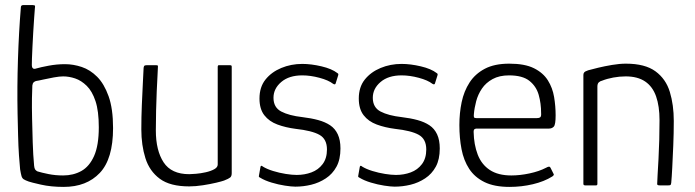

<svg xmlns="http://www.w3.org/2000/svg" viewBox="-20 -728 2729 754"><path d="M230 6Q180 6 140.5 -3Q101 -12 93 -15Q79 -20 73 -24Q67 -28 64.5 -36.5Q62 -45 59 -63Q57 -81 54.5 -117.5Q52 -154 51 -198Q50 -242 49 -282Q47 -386 50.5 -494.5Q54 -603 62 -700Q62 -703 64 -705.5Q66 -708 71 -708H109Q117 -708 117.5 -704.5Q118 -701 117 -696Q116 -681 114 -655.5Q112 -630 110.5 -601Q109 -572 107.5 -545Q106 -518 105.5 -498.5Q105 -479 105 -473Q105 -463 109.5 -459.5Q114 -456 122 -459Q139 -464 171 -470Q203 -476 235 -476Q268 -476 301 -465Q334 -454 361.5 -426.5Q389 -399 406.5 -350Q424 -301 424 -225Q424 -104 372 -49Q320 6 230 6ZM228 -39Q268 -39 299.5 -56.5Q331 -74 349.5 -115.5Q368 -157 368 -228Q368 -292 355 -331Q342 -370 320.5 -391Q299 -412 275 -420Q251 -428 228 -428Q214 -428 191.5 -424Q169 -420 149.5 -415.5Q130 -411 122 -410Q117 -409 112.5 -405Q108 -401 107 -392Q106 -377 105.5 -342.5Q105 -308 106 -262.5Q107 -217 108.5 -168.5Q110 -120 114 -77Q115 -67 118 -62.5Q121 -58 127 -55Q143 -50 170 -44.5Q197 -39 228 -39Z M723 4Q648 4 607.5 -26Q567 -56 551 -107Q535 -158 535 -220Q535 -268 537 -315.5Q539 -363 541 -402Q543 -441 544 -462Q545 -469 548 -470.5Q551 -472 558 -472H590Q597 -472 599 -471Q601 -470 600 -462Q600 -455 598.5 -430Q597 -405 595.5 -369.5Q594 -334 593 -293.5Q592 -253 592 -216Q592 -137 622.5 -90.5Q653 -44 723 -44Q731 -44 749.5 -45.5Q768 -47 788 -51.5Q808 -56 821.5 -63.5Q835 -71 835 -82V-465Q835 -468 836 -470Q837 -472 839 -472H884Q886 -472 888 -471Q890 -470 890 -466V-48Q890 -36 884 -31Q878 -26 860 -19Q852 -16 829 -10.5Q806 -5 777 -0.5Q748 4 723 4Z M1003 -73Q1004 -77 1006.5 -77Q1009 -77 1012 -74Q1028 -64 1052.5 -56.5Q1077 -49 1102 -45Q1127 -41 1145 -41Q1176 -41 1203 -51Q1230 -61 1247 -83.5Q1264 -106 1264 -141Q1264 -182 1234.5 -198.5Q1205 -215 1141 -222Q1102 -227 1069.5 -239Q1037 -251 1018 -275.5Q999 -300 999 -341Q999 -386 1022.5 -415.5Q1046 -445 1084.5 -461Q1123 -477 1167 -477Q1202 -477 1242.5 -467.5Q1283 -458 1305 -441Q1308 -439 1308.5 -437.5Q1309 -436 1308 -432L1298 -400Q1296 -394 1288 -399Q1270 -413 1234.5 -422.5Q1199 -432 1167 -432Q1115 -432 1084.5 -406Q1054 -380 1054 -344Q1054 -306 1084.5 -290Q1115 -274 1168 -268Q1202 -264 1229.5 -256.5Q1257 -249 1276.5 -236Q1296 -223 1306.5 -200.5Q1317 -178 1317 -145Q1317 -102 1301.5 -73.5Q1286 -45 1259.5 -27.5Q1233 -10 1202 -2.5Q1171 5 1140 5Q1125 5 1099 1Q1073 -3 1046.5 -11Q1020 -19 1002 -30Q998 -32 997 -33.5Q996 -35 997 -39Z M1393 -73Q1394 -77 1396.5 -77Q1399 -77 1402 -74Q1418 -64 1442.5 -56.5Q1467 -49 1492 -45Q1517 -41 1535 -41Q1566 -41 1593 -51Q1620 -61 1637 -83.5Q1654 -106 1654 -141Q1654 -182 1624.5 -198.5Q1595 -215 1531 -222Q1492 -227 1459.5 -239Q1427 -251 1408 -275.5Q1389 -300 1389 -341Q1389 -386 1412.5 -415.5Q1436 -445 1474.5 -461Q1513 -477 1557 -477Q1592 -477 1632.5 -467.5Q1673 -458 1695 -441Q1698 -439 1698.5 -437.5Q1699 -436 1698 -432L1688 -400Q1686 -394 1678 -399Q1660 -413 1624.5 -422.5Q1589 -432 1557 -432Q1505 -432 1474.5 -406Q1444 -380 1444 -344Q1444 -306 1474.5 -290Q1505 -274 1558 -268Q1592 -264 1619.5 -256.5Q1647 -249 1666.5 -236Q1686 -223 1696.5 -200.5Q1707 -178 1707 -145Q1707 -102 1691.5 -73.5Q1676 -45 1649.5 -27.5Q1623 -10 1592 -2.5Q1561 5 1530 5Q1515 5 1489 1Q1463 -3 1436.5 -11Q1410 -19 1392 -30Q1388 -32 1387 -33.5Q1386 -35 1387 -39Z M1784 -237Q1784 -284 1793 -327Q1802 -370 1824 -404Q1846 -438 1884 -458Q1922 -478 1980 -478Q2041 -478 2077 -460Q2113 -442 2131.5 -412.5Q2150 -383 2156 -347Q2162 -311 2162 -275Q2162 -239 2155 -231Q2148 -223 2135 -223H1850Q1848 -223 1844 -221Q1840 -219 1840 -210Q1841 -160 1856 -121Q1871 -82 1903.5 -60.5Q1936 -39 1988 -39Q2022 -39 2059.5 -47Q2097 -55 2124 -69Q2131 -73 2135.5 -73.5Q2140 -74 2143 -67L2153 -47Q2156 -43 2154.5 -40.5Q2153 -38 2149 -35Q2117 -15 2072.5 -4.5Q2028 6 1981 6Q1921 6 1882.5 -13Q1844 -32 1822.5 -65Q1801 -98 1792.5 -142Q1784 -186 1784 -237ZM2105 -284Q2105 -322 2095.5 -355.5Q2086 -389 2059 -410.5Q2032 -432 1979 -432Q1941 -432 1914.5 -417.5Q1888 -403 1872.5 -380Q1857 -357 1850 -330.5Q1843 -304 1841 -280Q1840 -271 1841.5 -267.5Q1843 -264 1852 -264H2087Q2097 -264 2101.5 -267.5Q2106 -271 2105 -284Z M2278 0Q2271 0 2271 -6Q2271 -113 2271 -220Q2271 -327 2271 -434Q2271 -440 2274.5 -444Q2278 -448 2290 -452Q2304 -456 2329 -462Q2354 -468 2383.5 -473Q2413 -478 2438 -478Q2513 -478 2554 -448Q2595 -418 2610.5 -367Q2626 -316 2626 -253Q2626 -205 2624 -157Q2622 -109 2620 -70Q2618 -31 2616 -10Q2615 -3 2613 -1.5Q2611 0 2604 0H2571Q2564 0 2562 -2Q2560 -4 2561 -10Q2561 -17 2562.5 -42.5Q2564 -68 2566 -104Q2568 -140 2569 -180Q2570 -220 2570 -256Q2570 -311 2556.5 -349.5Q2543 -388 2513.5 -408Q2484 -428 2437 -428Q2413 -428 2388.5 -423.5Q2364 -419 2344 -411Q2338 -410 2332 -405Q2326 -400 2326 -388Q2326 -328 2326 -264Q2326 -200 2326 -135.5Q2326 -71 2326 -6Q2326 0 2321 0Z"/></svg>

Font: Glory Thin Light
Style: Regular
Weight: 300
Version: Version 1.011